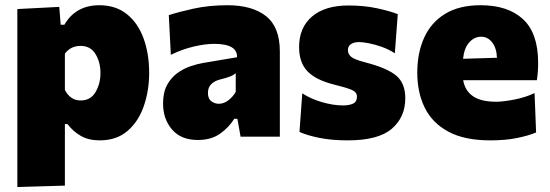

<svg xmlns="http://www.w3.org/2000/svg" viewBox="-20 -536 2157 753"><path d="M48 197.5V-500.5L212.5 -509L218 -439H232.5Q277 -515.5 369.5 -515.5Q434.5 -515.5 478 -480.2Q521.5 -445 543.2 -385Q565 -325 565 -250.5Q565 -181 544.2 -120.5Q523.5 -60 480.5 -22.8Q437.5 14.5 371 14.5Q328 14.5 297.5 -2.8Q267 -20 244.5 -49.5H234.5V192ZM296.5 -142Q335.5 -142 354.8 -175Q374 -208 374 -249Q374 -292.5 354.5 -324.2Q335 -356 296 -356Q257 -356 234.5 -325.5V-183.5Q243 -165.5 258.5 -153.8Q274 -142 296.5 -142Z M756 13Q690 13 654.8 -28Q619.5 -69 619.5 -130Q619.5 -173.5 635 -202.2Q650.5 -231 674.8 -248.8Q699 -266.5 726 -275.8Q753 -285 776 -289L909.5 -311.5Q912 -364 819.5 -364Q785 -364 740 -353.5Q695 -343 650 -321L642 -476.5Q679.5 -489 739.5 -502.2Q799.5 -515.5 872.5 -515.5Q969 -515.5 1023.2 -472.8Q1077.5 -430 1077.5 -334V0H923.5L911 -70H898.5Q879 -37.5 843.8 -12.2Q808.5 13 756 13ZM838.5 -129Q857 -129 874.5 -141.8Q892 -154.5 904.5 -175.5V-249Q897 -242 884.5 -236.8Q872 -231.5 840.5 -223.5Q821.5 -218.5 808.5 -206Q795.5 -193.5 795.5 -171.5Q795.5 -148.5 809 -138.8Q822.5 -129 838.5 -129Z M1344 14.5Q1281.5 14.5 1233.8 5Q1186 -4.5 1154.5 -18.5L1165.5 -170Q1198 -148.5 1242.5 -135.5Q1287 -122.5 1325.5 -122.5Q1350 -122.5 1365 -129.8Q1380 -137 1380 -157Q1380 -174.5 1360.2 -183.2Q1340.5 -192 1289.5 -204.5Q1218 -222.5 1185.5 -256.8Q1153 -291 1153 -351.5Q1153 -428 1203.8 -471.2Q1254.5 -514.5 1346.5 -514.5Q1408 -514.5 1459 -503.5Q1510 -492.5 1540 -480.5L1528.5 -327Q1505.5 -342 1478.5 -351.8Q1451.5 -361.5 1427.2 -366.2Q1403 -371 1388.5 -371Q1369 -371 1356.8 -363.2Q1344.5 -355.5 1344.5 -339.5Q1344.5 -323.5 1357.8 -312.8Q1371 -302 1414 -291Q1499 -269 1534.2 -239.2Q1569.5 -209.5 1569.5 -150.5Q1569.5 -76.5 1516.5 -31Q1463.5 14.5 1344 14.5Z M1903 14.5Q1802 14.5 1738.8 -19.5Q1675.5 -53.5 1646 -113.2Q1616.5 -173 1616.5 -251Q1616.5 -328.5 1643.5 -388.2Q1670.5 -448 1725.8 -481.8Q1781 -515.5 1865 -515.5Q1972 -515.5 2031.2 -460.8Q2090.5 -406 2090.5 -289.5Q2090.5 -268.5 2089.2 -252.8Q2088 -237 2085.5 -221.5H1796.5Q1803.5 -180.5 1834.8 -158.8Q1866 -137 1926.5 -137Q1953 -137 1997 -145.5Q2041 -154 2076.5 -171L2082.5 -16.5Q2053 -4 2008 5.2Q1963 14.5 1903 14.5ZM1867 -392Q1840.5 -392 1820.5 -370Q1800.5 -348 1796 -305.5L1929 -309.5Q1927.5 -347.5 1910.2 -369.8Q1893 -392 1867 -392Z"/></svg>

Font: Heraclito ExtraBold
Style: Regular
Weight: 800
Designer: Kostas Bartsokas (font) & Cristiano Sobral (main changes)
Foundry: Kostas Bartsokas (font) & Cristiano Sobral (main changes)
Version: Version 1.00;July 8, 2020;FontCreator 13.0.0.2655 64-bit